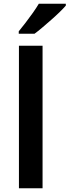

<svg xmlns="http://www.w3.org/2000/svg" viewBox="-20 -1004 371 1024"><path d="M207 0H81V-760H207ZM331 -974Q319 -960 298.5 -940Q278 -920 253.5 -898.5Q229 -877 205.5 -857Q182 -837 164 -824H80V-837Q95 -855 115 -881Q135 -907 154.5 -934.5Q174 -962 187 -984H331Z"/></svg>

Font: Noto Sans Hanifi Rohingya SemiBold
Style: Regular
Weight: 600
Version: Version 2.101